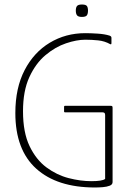

<svg xmlns="http://www.w3.org/2000/svg" viewBox="-20 -825 589 851"><path d="M479 -18Q479 -7 466.5 -2Q454 3 436 4.5Q418 6 401 6Q233 6 140.5 -77.5Q48 -161 48 -324Q48 -435 89 -514Q130 -593 200.5 -635.5Q271 -678 358 -678Q381 -678 412.5 -676Q444 -674 466 -667Q471 -665 472.5 -662.5Q474 -660 474 -657V-635Q474 -631 473 -629.5Q472 -628 469 -629Q444 -643 415.5 -646Q387 -649 358 -649Q320 -649 272.5 -633Q225 -617 181.5 -580.5Q138 -544 110 -483Q82 -422 82 -332Q82 -238 111 -177.5Q140 -117 186 -83Q232 -49 284.5 -35.5Q337 -22 385 -22Q434 -22 446 -32V-315Q446 -322 443 -324.5Q440 -327 435 -327H267Q266 -327 265 -328.5Q264 -330 264 -330V-353Q264 -353 265 -354.5Q266 -356 267 -356H470Q476 -356 477.5 -354Q479 -352 479 -347ZM370 -778Q370 -764 365 -757Q360 -750 343 -750Q327 -750 321.5 -757Q316 -764 316 -778Q316 -792 321.5 -798.5Q327 -805 343 -805Q360 -805 365 -798.5Q370 -792 370 -778Z"/></svg>

Font: Glory Thin
Style: Regular
Weight: 100
Designer: Robert Leuschke
Foundry: Robert Leuschke
Version: Version 1.011